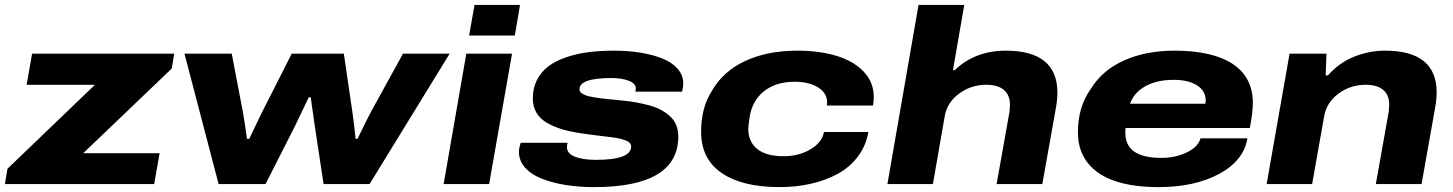

<svg xmlns="http://www.w3.org/2000/svg" viewBox="-38 -745 5881 777"><path d="M-18.1 0 -7.8 -62 346.2 -401.9H69.8L91.8 -527.8H667L657.2 -467.8L298.8 -125H607.9L585.9 0Z M846.7 0 708.5 -527.8H899.9L945.8 -287.1Q952.6 -249 961.4 -183.1H970.7Q976.1 -193.8 993.4 -230.7Q1010.7 -267.6 1020.5 -287.1L1142.6 -527.8H1353.5L1388.7 -287.1Q1397.5 -222.2 1400.9 -183.1H1408.7Q1454.1 -275.9 1460.4 -287.1L1592.8 -527.8H1781.7L1457.5 0H1271.5L1235.8 -235.8Q1233.9 -250.5 1230 -276.9Q1226.1 -303.2 1223.6 -321.5Q1221.2 -339.8 1219.7 -351.1H1211.4Q1166.5 -255.9 1155.8 -234.9L1036.6 0Z M1860.4 -601.1 1882.3 -725.1H2066.4L2045.4 -601.1ZM1757.3 0 1849.1 -527.8H2034.2L1941.4 0Z M2366.2 12.2Q2306.2 12.2 2252.9 3.9Q2199.7 -4.4 2156.2 -21.2Q2112.8 -38.1 2087.4 -66.2Q2062 -94.2 2062 -130.9Q2062 -145.5 2069.3 -167H2259.3Q2256.3 -159.7 2256.3 -149.9Q2256.3 -123.5 2288.8 -110.8Q2321.3 -98.1 2373 -98.1Q2516.1 -98.1 2516.1 -151.9Q2516.1 -160.2 2510.7 -166.3Q2505.4 -172.4 2494.4 -176.5Q2483.4 -180.7 2470.5 -183.8Q2457.5 -187 2438 -189.5Q2418.5 -191.9 2400.1 -194.1Q2381.8 -196.3 2356.4 -199.5Q2331.1 -202.6 2310.1 -206.1Q2267.6 -212.4 2235.6 -222.2Q2203.6 -231.9 2175.8 -247.8Q2147.9 -263.7 2133.1 -288.6Q2118.2 -313.5 2118.2 -346.2Q2118.2 -388.7 2135.3 -421.9Q2152.3 -455.1 2181.9 -477.1Q2211.4 -499 2253.7 -513.4Q2295.9 -527.8 2343.3 -533.9Q2390.6 -540 2446.3 -540Q2503.4 -540 2553.2 -532Q2603 -523.9 2642.3 -508.3Q2681.6 -492.7 2704.3 -466.6Q2727.1 -440.4 2727.1 -407.2Q2727.1 -392.6 2722.2 -374H2533.2Q2533.7 -377 2534.2 -379.9Q2534.7 -382.8 2534.9 -384.3Q2535.2 -385.7 2535.2 -386.2Q2535.2 -407.2 2506.6 -418.2Q2478 -429.2 2437 -429.2Q2307.1 -429.2 2307.1 -383.8Q2307.1 -378.4 2309.8 -373.8Q2312.5 -369.1 2318.8 -365.7Q2325.2 -362.3 2332 -359.4Q2338.9 -356.4 2350.3 -354.2Q2361.8 -352.1 2371.6 -350.3Q2381.3 -348.6 2396.7 -346.7Q2412.1 -344.7 2423.3 -343.8Q2434.6 -342.8 2452.6 -341.1Q2470.7 -339.4 2482.4 -337.9Q2512.2 -335 2536.4 -330.6Q2560.5 -326.2 2587.6 -319.1Q2614.7 -312 2635 -301.3Q2655.3 -290.5 2672.4 -275.6Q2689.5 -260.7 2698.2 -239.7Q2707 -218.8 2707 -192.9Q2707 12.2 2366.2 12.2Z M3116.2 12.2Q2966.3 12.2 2882.8 -44.7Q2799.3 -101.6 2799.3 -211.9Q2799.3 -309.6 2843.3 -377.9Q2889.2 -457.5 2979 -498.8Q3068.8 -540 3188 -540Q3277.3 -540 3346.4 -519.3Q3415.5 -498.5 3456.8 -455.6Q3498 -412.6 3498 -353Q3498 -335.9 3495.1 -317.9H3308.1Q3309.1 -321.8 3309.1 -331.1Q3309.1 -368.7 3272.5 -391.4Q3235.8 -414.1 3178.2 -414.1Q3102.1 -414.1 3054.4 -376.2Q3006.8 -338.4 2996.1 -273.9Q2990.2 -237.8 2990.2 -223.1Q2990.2 -171.4 3026.4 -142.1Q3062.5 -112.8 3133.3 -112.8Q3195.3 -112.8 3242.4 -141.1Q3289.6 -169.4 3296.4 -210.9H3476.1Q3466.8 -155.8 3434.3 -112.3Q3401.9 -68.8 3353 -42Q3304.2 -15.1 3244.1 -1.5Q3184.1 12.2 3116.2 12.2Z M3553.2 0 3679.2 -725.1H3864.3L3818.4 -460.9H3825.2Q3908.2 -540 4032.2 -540Q4239.7 -540 4241.2 -372.1Q4241.2 -342.8 4235.4 -310.1L4180.2 0H3995.1L4047.4 -293Q4049.3 -312.5 4049.3 -319.8Q4049.3 -360.4 4024.7 -381.1Q4000 -401.9 3953.1 -401.9Q3892.1 -401.9 3843.5 -366.2Q3794.9 -330.6 3785.2 -274.9L3737.3 0Z M4650.9 12.2Q4548.8 12.2 4476.6 -11.5Q4404.3 -35.2 4364.3 -85.2Q4324.2 -135.3 4324.2 -210Q4324.2 -313.5 4377 -386.2Q4423.8 -461.9 4512.2 -501Q4600.6 -540 4714.8 -540Q4868.7 -540 4950.4 -486.3Q5032.2 -432.6 5032.2 -327.1Q5032.2 -292.5 5020 -227.1H4517.1Q4516.1 -220.2 4516.1 -207Q4516.1 -106 4662.1 -106Q4717.8 -106 4764.2 -127.9Q4810.5 -149.9 4820.3 -185.1H5010.3Q4994.6 -94.2 4895.3 -41Q4795.9 12.2 4650.9 12.2ZM4535.2 -325.2H4839.8Q4841.3 -332.5 4841.3 -338.9Q4841.3 -377.4 4805.9 -399.7Q4770.5 -421.9 4712.9 -421.9Q4643.1 -421.9 4596.7 -395.8Q4550.3 -369.6 4535.2 -325.2Z M5087.9 0 5180.7 -527.8H5330.1L5326.7 -439.9H5335.9Q5381.8 -491.7 5442.6 -515.9Q5503.4 -540 5566.9 -540Q5775.9 -540 5775.9 -371.1Q5775.9 -342.8 5770 -310.1L5714.8 0H5529.8L5582 -293Q5584 -312.5 5584 -320.8Q5584 -360.8 5559.6 -381.3Q5535.2 -401.9 5488.8 -401.9Q5427.2 -401.9 5378.9 -366.2Q5330.6 -330.6 5320.8 -274.9L5272 0Z"/></svg>

Font: Archivo Expanded ExtraBold
Style: Italic
Weight: 800
Width: 7
Italic angle: -10°
Designer: Hector Gatti
Foundry: Omnibus-Type
Version: Version 2.001